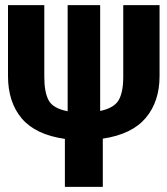

<svg xmlns="http://www.w3.org/2000/svg" viewBox="-20 -731 655 751"><path d="M233.8 0V-187.7Q119 -204.1 65.1 -267.7Q11.3 -331.3 11.3 -433.8V-710.8H153.3V-430.3Q153.3 -369.7 170.5 -338.2Q187.7 -306.7 244.6 -295.9V-710.8H371.8V-296.9Q426.7 -308.7 444.4 -339.7Q462.1 -370.8 462.1 -430.3V-710.8H604.1V-433.8Q604.1 -333.8 550 -269.7Q495.9 -205.6 382.1 -188.7V0Z"/></svg>

Font: FiraCode Nerd Font
Style: Bold
Weight: 700
Designer: Carrois Corporate, Edenspiekermann AG, Nikita Prokopov
Foundry: Carrois Corporate, Edenspiekermann AG, Nikita Prokopov
Version: Version 6.002;Nerd Fonts 2.1.0